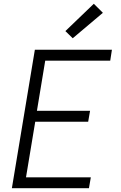

<svg xmlns="http://www.w3.org/2000/svg" viewBox="-20 -999 640 1019"><path d="M43 0 165 -735H574L565 -677H220L176 -411H458L448 -353H167L118 -58H462L452 0ZM366 -796 327 -834 478 -979 526 -931Z"/></svg>

Font: Iosevka Curly LtExObl
Style: Regular
Weight: 300
Width: 7
Italic angle: -9°
Monospace: yes
Designer: Belleve Invis
Foundry: Belleve Invis
Version: Version 11.1.0; ttfautohint (v1.8.3)